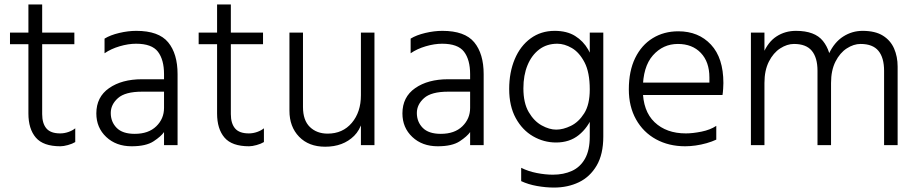

<svg xmlns="http://www.w3.org/2000/svg" viewBox="-20 -654 4134 865"><path d="M108 -143V-634H170V-140Q170 -98 189 -75.5Q208 -53 251 -53Q270 -53 288.5 -59.5Q307 -66 319 -76V-14Q306 -6 286 -0.5Q266 5 252 5Q175 5 141.5 -34Q108 -73 108 -143ZM25 -455V-507H315V-455Z M719 -168V-320Q719 -385 691.5 -421Q664 -457 593 -457Q558 -457 519 -445.5Q480 -434 451 -414V-480Q477 -496 517 -505.5Q557 -515 594 -515Q695 -515 737.5 -463.5Q780 -412 780 -320V0H719V-59Q706 -40 672 -17.5Q638 5 573 5Q503 5 458.5 -37Q414 -79 414 -143Q414 -217 471.5 -257Q529 -297 620 -297H731V-241H620Q544 -241 511.5 -212Q479 -183 479 -145Q479 -105 505.5 -78Q532 -51 587 -51Q649 -51 684 -85Q719 -119 719 -168Z M958 -143V-634H1020V-140Q1020 -98 1039 -75.5Q1058 -53 1101 -53Q1120 -53 1138.5 -59.5Q1157 -66 1169 -76V-14Q1156 -6 1136 -0.5Q1116 5 1102 5Q1025 5 991.5 -34Q958 -73 958 -143ZM875 -455V-507H1165V-455Z M1667 -507V0H1606V-507ZM1345 -507V-172Q1345 -112 1376 -82Q1407 -52 1456 -52Q1524 -52 1565 -100.5Q1606 -149 1606 -225L1625 -206Q1625 -91 1575.5 -42Q1526 7 1445 7Q1371 7 1327.5 -38Q1284 -83 1284 -155V-507Z M2098 -168V-320Q2098 -385 2070.5 -421Q2043 -457 1972 -457Q1937 -457 1898 -445.5Q1859 -434 1830 -414V-480Q1856 -496 1896 -505.5Q1936 -515 1973 -515Q2074 -515 2116.5 -463.5Q2159 -412 2159 -320V0H2098V-59Q2085 -40 2051 -17.5Q2017 5 1952 5Q1882 5 1837.5 -37Q1793 -79 1793 -143Q1793 -217 1850.5 -257Q1908 -297 1999 -297H2110V-241H1999Q1923 -241 1890.5 -212Q1858 -183 1858 -145Q1858 -105 1884.5 -78Q1911 -51 1966 -51Q2028 -51 2063 -85Q2098 -119 2098 -168Z M2328 162V102Q2360 118 2398.5 125.5Q2437 133 2471 133Q2519 133 2556.5 116Q2594 99 2615.5 61Q2637 23 2637 -39V-507H2698V-39Q2698 41 2668 92Q2638 143 2588 167Q2538 191 2476 191Q2439 191 2399.5 184Q2360 177 2328 162ZM2479 -515Q2534 -515 2571 -492Q2608 -469 2630 -430.5Q2652 -392 2662 -346.5Q2672 -301 2672 -256Q2672 -255 2672 -254Q2672 -253 2672 -251Q2672 -188 2650.5 -133.5Q2629 -79 2587.5 -45.5Q2546 -12 2485 -12Q2430 -12 2381.5 -40Q2333 -68 2303.5 -122Q2274 -176 2274 -253Q2274 -328 2299 -387.5Q2324 -447 2370.5 -481Q2417 -515 2479 -515ZM2486 -70Q2517 -70 2552 -87Q2587 -104 2612 -143.5Q2637 -183 2637 -251Q2637 -328 2613.5 -373Q2590 -418 2556.5 -437.5Q2523 -457 2491 -457Q2443 -457 2409 -431Q2375 -405 2356.5 -360Q2338 -315 2338 -256Q2338 -190 2362 -149Q2386 -108 2420.5 -89Q2455 -70 2486 -70Z M2853 -226V-282H3176Q3176 -285 3176 -293.5Q3176 -302 3176 -305Q3176 -375 3137.5 -415.5Q3099 -456 3034 -456Q2967 -456 2921.5 -404.5Q2876 -353 2876 -251Q2876 -154 2929 -103.5Q2982 -53 3070 -53Q3101 -53 3140.5 -61Q3180 -69 3207 -87V-25Q3188 -16 3163.5 -9Q3139 -2 3114 1.5Q3089 5 3067 5Q2993 5 2935.5 -26.5Q2878 -58 2845.5 -116Q2813 -174 2813 -251Q2813 -334 2841.5 -392.5Q2870 -451 2920.5 -482Q2971 -513 3036 -513Q3127 -513 3183 -453Q3239 -393 3239 -280Q3239 -273 3238 -255Q3237 -237 3235 -226Z M3363 0V-507H3424V0ZM3663 0V-335Q3663 -394 3637.5 -425Q3612 -456 3557 -456Q3526 -456 3495 -436Q3464 -416 3444 -376.5Q3424 -337 3424 -280H3397Q3397 -361 3418.5 -413Q3440 -465 3478.5 -490Q3517 -515 3566 -515Q3651 -515 3687.5 -469.5Q3724 -424 3724 -354V0ZM3963 0V-335Q3963 -394 3937.5 -425Q3912 -456 3857 -456Q3826 -456 3795 -436Q3764 -416 3744 -376.5Q3724 -337 3724 -280H3690Q3690 -360 3714.5 -412Q3739 -464 3779 -489.5Q3819 -515 3866 -515Q3923 -515 3957.5 -493.5Q3992 -472 4008 -435.5Q4024 -399 4024 -354V0Z"/></svg>

Font: Hind Variable Light
Style: Regular
Weight: 300
Designer: Manushi Parikh, Satya Rajpurohit
Foundry: Indian Type Foundry
Version: Version 3.000